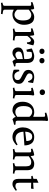

<svg xmlns="http://www.w3.org/2000/svg" viewBox="1452 -2210 1011 3954"><g transform="rotate(90 1957.0 -232.5)"><path d="M176 -360 225 -395Q254 -416 281 -424Q308 -432 328 -432Q414 -432 452 -374.5Q490 -317 490 -224Q490 -154 462 -100Q434 -46 385.5 -15Q337 16 273 16Q248 16 222 8Q196 0 179 -10V178Q179 190 183 196Q187 202 200 207Q209 210 226 213Q243 216 257.5 218Q272 220 272 220L264 253Q231 249 197 246.5Q163 244 143 244Q124 244 97.5 246.5Q71 249 40 253L32 223Q32 223 41 221Q50 219 62 215Q74 211 83 207Q94 202 96.5 197Q99 192 99 179V-336Q99 -350 96 -358.5Q93 -367 82 -369Q75 -371 61.5 -369.5Q48 -368 37.5 -366Q27 -364 27 -364L22 -394Q40 -402 64 -410Q88 -418 112 -424Q136 -430 154 -432L170 -414Q172 -401 173.5 -387.5Q175 -374 176 -360ZM179 -320V-84Q194 -60 222.5 -42.5Q251 -25 282 -25Q329 -25 365 -67.5Q401 -110 401 -201Q401 -292 370 -332Q339 -372 285 -372Q261 -372 234.5 -358.5Q208 -345 179 -320Z M694 -432 710 -414Q710 -395 713 -373.5Q716 -352 719 -337L752 -379Q776 -408 796.5 -420Q817 -432 842 -432Q860 -432 880.5 -425Q901 -418 913 -413Q911 -399 904.5 -373.5Q898 -348 891.5 -323Q885 -298 879 -284L852 -282Q852 -316 842 -340Q832 -364 810 -364Q792 -364 774.5 -351Q757 -338 743 -320.5Q729 -303 719 -289V-67Q719 -54 723 -48.5Q727 -43 740 -38Q750 -35 767.5 -32Q785 -29 800 -27.5Q815 -26 815 -26L808 8Q774 5 741 2.5Q708 0 688 0Q669 0 637 2Q605 4 574 8L566 -22Q566 -22 576.5 -24Q587 -26 601 -29.5Q615 -33 624 -37Q635 -43 637 -48Q639 -53 639 -66V-336Q639 -350 636 -358.5Q633 -367 622 -369Q615 -371 601.5 -369.5Q588 -368 577.5 -366Q567 -364 567 -364L562 -394Q580 -402 604 -410Q628 -418 652 -424Q676 -430 694 -432Z M1104 -44Q1123 -44 1148 -55Q1173 -66 1196 -84V-198L1119 -184Q1084 -178 1062 -162Q1040 -146 1040 -112Q1040 -84 1058 -64Q1076 -44 1104 -44ZM1276 -286V-82Q1276 -60 1287.5 -53Q1299 -46 1315 -46Q1326 -46 1334 -46.5Q1342 -47 1342 -47L1350 -18Q1322 -12 1296.5 -3.5Q1271 5 1246 16Q1230 5 1217 -12Q1204 -29 1199 -51Q1153 -13 1125 1.5Q1097 16 1069 16Q1017 16 987 -16Q957 -48 957 -100Q957 -141 976.5 -165Q996 -189 1029.5 -201Q1063 -213 1104 -217L1196 -227V-272Q1196 -324 1180.5 -355.5Q1165 -387 1115 -387Q1096 -387 1078.5 -383.5Q1061 -380 1051 -375Q1048 -365 1047 -347Q1046 -329 1045.5 -311.5Q1045 -294 1045 -283L1003 -271Q1000 -281 994.5 -303Q989 -325 984 -348Q979 -371 978 -383Q995 -391 1023.5 -402.5Q1052 -414 1082.5 -423Q1113 -432 1134 -432Q1208 -432 1242 -396Q1276 -360 1276 -286ZM981 -591Q981 -614 996 -629Q1011 -644 1036 -644Q1061 -644 1076.5 -629Q1092 -614 1092 -591Q1092 -569 1076.5 -554Q1061 -539 1036 -539Q1012 -539 996.5 -554Q981 -569 981 -591ZM1173 -591Q1173 -614 1188 -629Q1203 -644 1228 -644Q1253 -644 1268.5 -629Q1284 -614 1284 -591Q1284 -569 1268.5 -554Q1253 -539 1228 -539Q1204 -539 1188.5 -554Q1173 -569 1173 -591Z M1547 -22Q1581 -22 1604.5 -38Q1628 -54 1628 -92Q1628 -126 1601.5 -145Q1575 -164 1522 -189Q1496 -202 1472 -216.5Q1448 -231 1433.5 -253.5Q1419 -276 1419 -311Q1419 -368 1460 -400Q1501 -432 1568 -432Q1596 -432 1631 -423.5Q1666 -415 1689 -409Q1688 -398 1685 -377.5Q1682 -357 1678.5 -337.5Q1675 -318 1672 -309L1652 -305Q1641 -347 1618.5 -371.5Q1596 -396 1561 -396Q1524 -396 1507.5 -378Q1491 -360 1491 -333Q1491 -307 1512 -291Q1533 -275 1574 -255Q1606 -239 1636 -222.5Q1666 -206 1685.5 -182Q1705 -158 1705 -118Q1705 -51 1658 -17.5Q1611 16 1534 16Q1506 16 1472.5 8Q1439 0 1416 -11Q1415 -21 1414.5 -43.5Q1414 -66 1414.5 -88.5Q1415 -111 1416 -120L1445 -126Q1453 -81 1479.5 -51.5Q1506 -22 1547 -22Z M1936 -316V-66Q1936 -53 1938.5 -48Q1941 -43 1952 -37Q1962 -33 1975 -29.5Q1988 -26 1998.5 -24Q2009 -22 2009 -22L2002 8Q1971 4 1943.5 2Q1916 0 1896 0Q1877 0 1849.5 2Q1822 4 1791 8L1783 -22Q1783 -22 1793.5 -24Q1804 -26 1818 -29.5Q1832 -33 1841 -37Q1852 -43 1854 -48Q1856 -53 1856 -66V-341Q1856 -358 1852 -365Q1848 -372 1839 -373Q1827 -375 1809.5 -372Q1792 -369 1792 -369L1786 -399Q1806 -407 1833 -414.5Q1860 -422 1887 -427Q1914 -432 1932 -432L1947 -414Q1942 -394 1939 -370.5Q1936 -347 1936 -316ZM1821 -599Q1821 -623 1837 -639Q1853 -655 1879 -655Q1905 -655 1921.5 -639Q1938 -623 1938 -599Q1938 -575 1921.5 -559.5Q1905 -544 1879 -544Q1854 -544 1837.5 -559.5Q1821 -575 1821 -599Z M2465 -85Q2465 -75 2469 -65.5Q2473 -56 2481 -52Q2492 -48 2511.5 -47.5Q2531 -47 2544 -48L2551 -18Q2524 -13 2492 -4Q2460 5 2434 16Q2419 5 2406 -12Q2393 -29 2388 -52Q2342 -15 2312 0.5Q2282 16 2256 16Q2166 16 2120.5 -41.5Q2075 -99 2075 -192Q2075 -262 2101 -316Q2127 -370 2175.5 -401Q2224 -432 2291 -432Q2316 -432 2342 -425.5Q2368 -419 2385 -411V-622Q2385 -636 2381.5 -645.5Q2378 -655 2367 -656Q2358 -658 2343 -656Q2328 -654 2316 -652Q2304 -650 2304 -650L2299 -680Q2319 -689 2348.5 -697Q2378 -705 2408 -711Q2438 -717 2457 -718L2472 -700Q2468 -681 2466.5 -657Q2465 -633 2465 -602ZM2287 -43Q2310 -43 2333.5 -52Q2357 -61 2385 -83V-332Q2368 -359 2339 -375Q2310 -391 2282 -391Q2232 -391 2198 -349Q2164 -307 2164 -215Q2164 -124 2198.5 -83.5Q2233 -43 2287 -43Z M2974 -230 2692 -210Q2700 -47 2836 -47Q2869 -47 2900.5 -60Q2932 -73 2956 -90L2972 -68Q2933 -32 2902 -14Q2871 4 2847 10Q2823 16 2803 16Q2743 16 2698 -10.5Q2653 -37 2628 -85.5Q2603 -134 2603 -200Q2603 -261 2627 -314Q2651 -367 2695.5 -399.5Q2740 -432 2801 -432Q2892 -432 2933 -375.5Q2974 -319 2974 -230ZM2795 -391Q2757 -391 2734.5 -369.5Q2712 -348 2702 -314.5Q2692 -281 2692 -246L2884 -270Q2884 -301 2876 -328.5Q2868 -356 2849 -373.5Q2830 -391 2795 -391Z M3198 -321V-64Q3198 -52 3200.5 -47Q3203 -42 3214 -36Q3228 -29 3247.5 -25Q3267 -21 3267 -21L3260 8Q3222 4 3199.5 2Q3177 0 3157 0Q3137 0 3114 2Q3091 4 3053 8L3045 -22Q3045 -22 3055.5 -24Q3066 -26 3080 -29.5Q3094 -33 3103 -37Q3114 -43 3116 -48Q3118 -53 3118 -66V-336Q3118 -350 3115 -358.5Q3112 -367 3101 -369Q3094 -371 3080.5 -369.5Q3067 -368 3056.5 -366Q3046 -364 3046 -364L3041 -394Q3059 -402 3082.5 -410Q3106 -418 3129.5 -424Q3153 -430 3171 -432L3187 -414Q3187 -398 3190 -383.5Q3193 -369 3197 -358L3235 -387Q3260 -407 3290.5 -419.5Q3321 -432 3352 -432Q3416 -432 3450.5 -398Q3485 -364 3485 -281V-66Q3485 -53 3487.5 -48Q3490 -43 3501 -37Q3511 -33 3524 -29.5Q3537 -26 3547.5 -24Q3558 -22 3558 -22L3551 8Q3513 4 3490 2Q3467 0 3447 0Q3428 0 3405 2Q3382 4 3344 8L3337 -21Q3337 -21 3356.5 -25Q3376 -29 3390 -36Q3401 -42 3403 -47Q3405 -52 3405 -64V-261Q3405 -318 3385 -344.5Q3365 -371 3313 -371Q3282 -371 3252 -355.5Q3222 -340 3198 -321Z M3605 -372 3600 -398 3663 -416V-483L3743 -520V-410L3871 -419L3863 -366L3743 -370V-124Q3743 -74 3762 -59.5Q3781 -45 3811 -45Q3833 -45 3855 -55.5Q3877 -66 3893 -76L3908 -53Q3892 -40 3869.5 -23.5Q3847 -7 3821.5 4.5Q3796 16 3769 16Q3742 16 3717.5 6Q3693 -4 3678 -31Q3663 -58 3663 -109V-372Z"/></g></svg>

Font: Buenard
Style: Regular
Weight: 400
Version: Version 2.000